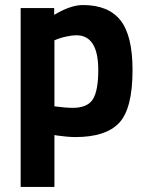

<svg xmlns="http://www.w3.org/2000/svg" viewBox="-20 -532 584 762"><path d="M62 210V-500H195V-473Q260 -512 309 -512Q410 -512 458 -451.5Q506 -391 506 -254Q506 -101 453 -44.5Q400 12 279 12Q263 12 242 10Q221 8 208 6L196 4V210ZM283 -392Q265 -392 243 -387Q221 -382 208 -377L196 -372V-110Q241 -104 269 -104Q327 -104 348.5 -138Q370 -172 370 -254Q370 -392 283 -392Z"/></svg>

Font: TitilliumText
Style: ExtraBold
Weight: 800
Designer: Accademia di Belle Arti di Urbino and others
Foundry: Accademia di Belle Arti di Urbino and others.
Version: Version 60.001